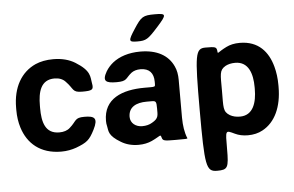

<svg xmlns="http://www.w3.org/2000/svg" viewBox="-60 -840 1739 1134"><g transform="rotate(-5 809.5 -273.5)"><path d="M173 -257V-271C173 -353 191 -424 273 -424C300 -424 323 -415 338 -398C383 -352 369 -332 429 -332C489 -332 499 -337 491 -377C484 -415 493 -450 404 -505C370 -526 327 -538 275 -538C234 -538 199 -531 169 -518C83 -479 32 -393 32 -271V-257C32 -220 37 -185 47 -153C77 -57 151 10 276 10C309 10 338 4 364 -5C430 -30 446 -43 476 -102C510 -169 489 -183 429 -183C369 -183 381 -163 337 -125C322 -111 300 -104 274 -104C190 -104 173 -174 173 -257Z M1003 -128V-352C1003 -383 998 -410 987 -433C956 -501 889 -538 791 -538C722 -538 666 -519 627 -488C611 -475 596 -459 584 -439C552 -383 572 -370 637 -370C701 -370 691 -388 729 -418C742 -428 761 -434 783 -434C836 -434 861 -404 861 -353V-338C861 -324 858 -323 830 -323H798C664 -323 554 -279 554 -148C554 -137 555 -126 558 -115C564 -87 558 -60 631 -17C659 0 693 10 734 10C765 10 791 4 813 -6C869 -32 866 -44 873 -21C878 -1 888 0 953 0C1017 0 1024 0 1024 -4C1024 -8 1017 -12 1008 -62C1005 -82 1003 -103 1003 -128ZM695 -159C695 -218 742 -240 803 -240H832C858 -240 861 -236 861 -195C861 -153 865 -136 824 -113C808 -103 788 -98 765 -98C726 -98 695 -122 695 -159ZM771 -675C726 -606 727 -599 780 -599C832 -599 843 -606 905 -675C966 -743 965 -750 896 -750C826 -750 815 -743 771 -675Z M1245 -503C1242 -526 1236 -528 1177 -528C1117 -528 1111 -494 1111 -163C1111 169 1117 203 1182 203C1246 203 1252 192 1252 79C1252 -35 1251 -32 1306 -6C1327 4 1352 10 1382 10C1415 10 1445 3 1470 -11C1546 -52 1587 -141 1587 -259V-270C1587 -310 1582 -347 1573 -380C1549 -469 1492 -538 1381 -538C1349 -538 1323 -532 1301 -521C1244 -493 1247 -479 1245 -503ZM1345 -104C1321 -104 1302 -109 1286 -118C1246 -142 1252 -166 1252 -265C1252 -363 1247 -387 1286 -410C1301 -418 1320 -423 1344 -423C1423 -423 1446 -349 1446 -270V-259C1446 -180 1424 -104 1345 -104Z"/></g></svg>

Font: Asimov Print
Style: A
Weight: 500
Designer: Google
Version: Version 2.000980: 2014